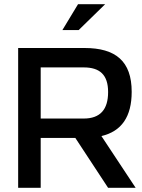

<svg xmlns="http://www.w3.org/2000/svg" viewBox="-20 -900 680 920"><path d="M385 -670H67V0H175V-239H341L498 0H630L466 -248C563 -271 611 -341 611 -460C611 -607 534 -670 385 -670ZM175 -332V-577H381C458 -577 498 -542 498 -459C498 -375 460 -332 381 -332ZM279 -756H357L484 -880H354Z"/></svg>

Font: LT Wave Text Medium
Style: Regular
Weight: 500
Designer: Daniel Lyons
Version: Version 2.5 (Glyphs App)